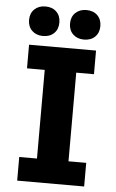

<svg xmlns="http://www.w3.org/2000/svg" viewBox="-60 -930 589 971"><g transform="rotate(5 235.0 -445.0)"><path d="M65 0V-120H155V-570H65V-690H405V-570H315V-120H405V0ZM54 -815Q54 -849 75.5 -869.5Q97 -890 131 -890Q166 -890 187 -869.5Q208 -849 208 -815Q208 -781 187 -760.5Q166 -740 131 -740Q97 -740 75.5 -760.5Q54 -781 54 -815ZM262 -815Q262 -849 283.5 -869.5Q305 -890 339 -890Q374 -890 395 -869.5Q416 -849 416 -815Q416 -781 395 -760.5Q374 -740 339 -740Q305 -740 283.5 -760.5Q262 -781 262 -815Z"/></g></svg>

Font: Radio Canada
Style: Regular
Weight: 400
Designer: Charles Daoud, Etienne Aubert Bonn, Alexandre Saumier Demers, Jacques Le Bailly
Foundry: Radio-Canada
Version: Version 2.104;gftools[0.9.28.dev5+ged2979d]